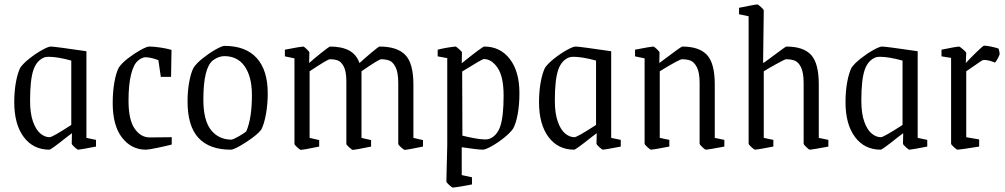

<svg xmlns="http://www.w3.org/2000/svg" viewBox="-20 -663 4514 862"><path d="M44 -204Q44 -253 51.5 -294Q59 -335 71 -359Q84 -378 112.5 -400.5Q141 -423 169 -438.5Q197 -454 208 -454Q225 -454 368 -433V-44L411 -35V-5Q339 9 331 9Q327 9 314.5 -2.5Q302 -14 302 -18L303 -65L283 -50Q209 9 202 9Q129 9 86.5 -48Q44 -105 44 -204ZM300 -102V-391Q238 -408 199 -408Q189 -408 181 -406Q145 -393 130 -349Q115 -305 115 -211Q115 -153 128.5 -116Q142 -79 162 -63Q182 -47 203 -47Q215 -47 300 -102Z M486 -200Q486 -251 493.5 -293.5Q501 -336 513 -359Q526 -379 554.5 -401Q583 -423 611 -438.5Q639 -454 650 -454Q669 -454 697.5 -450Q726 -446 750 -439L748 -318H702L691 -393Q656 -406 632 -406Q626 -406 617 -402Q608 -398 600 -391Q580 -375 568.5 -329Q557 -283 557 -211Q557 -125 584.5 -85.5Q612 -46 652 -46L751 -47V-14Q724 -7 685 1Q646 9 635 9Q570 9 528 -45Q486 -99 486 -200Z M822 -208Q822 -254 829.5 -295Q837 -336 849 -359Q862 -379 891 -402Q920 -425 948.5 -441Q977 -457 988 -457Q1083 -457 1132.5 -402.5Q1182 -348 1182 -244Q1182 -195 1174 -150.5Q1166 -106 1153 -81Q1136 -58 1084.5 -24.5Q1033 9 1016 9Q920 9 871 -44Q822 -97 822 -208ZM1086 -74Q1111 -132 1111 -236Q1111 -318 1079 -364.5Q1047 -411 987 -411Q963 -411 937 -393Q893 -360 893 -216Q893 -124 926.5 -80.5Q960 -37 1018 -36Q1028 -37 1054 -52Q1080 -67 1086 -74Z M1302 -17V-401L1259 -410V-440Q1332 -454 1341 -454Q1345 -454 1357 -442.5Q1369 -431 1369 -427L1368 -380Q1390 -400 1424 -427Q1458 -454 1462 -454Q1514 -454 1547 -436.5Q1580 -419 1594 -380Q1618 -402 1649 -428Q1680 -454 1684 -454Q1763 -454 1799.5 -416.5Q1836 -379 1836 -284V-44L1879 -34V-5Q1806 10 1798 10Q1793 10 1780.5 -1.5Q1768 -13 1768 -17V-289Q1768 -338 1756 -361.5Q1744 -385 1728 -391Q1712 -397 1691 -397Q1681 -397 1603 -343V-44L1646 -34V-5Q1573 10 1565 10Q1560 10 1547.5 -1.5Q1535 -13 1535 -17V-296Q1535 -342 1523.5 -364Q1512 -386 1497 -391.5Q1482 -397 1461 -397Q1451 -397 1370 -343V-44L1413 -34V-5Q1340 10 1331 10Q1327 10 1314.5 -1.5Q1302 -13 1302 -17Z M1984 152 1988 -12V-402L1945 -410V-440Q1964 -445 1988 -449Q2012 -453 2025 -454Q2028 -454 2041 -442.5Q2054 -431 2054 -427L2053 -379Q2146 -454 2154 -454Q2226 -454 2269 -398Q2312 -342 2312 -245Q2312 -194 2304.5 -152Q2297 -110 2284 -86Q2271 -67 2243 -44.5Q2215 -22 2187 -6.5Q2159 9 2148 9Q2126 9 2053 -2V123L2099 133V165Q2079 169 2053 173.5Q2027 178 2013 179Q2009 179 1996.5 167.5Q1984 156 1984 152ZM2241 -234Q2241 -319 2214 -358.5Q2187 -398 2152 -398Q2145 -398 2055 -342L2056 -54Q2080 -48 2109 -42.5Q2138 -37 2158 -37Q2167 -37 2175 -39Q2211 -52 2226 -96Q2241 -140 2241 -234Z M2400 -204Q2400 -253 2407.5 -294Q2415 -335 2427 -359Q2440 -378 2468.5 -400.5Q2497 -423 2525 -438.5Q2553 -454 2564 -454Q2581 -454 2724 -433V-44L2767 -35V-5Q2695 9 2687 9Q2683 9 2670.5 -2.5Q2658 -14 2658 -18L2659 -65L2639 -50Q2565 9 2558 9Q2485 9 2442.5 -48Q2400 -105 2400 -204ZM2656 -102V-391Q2594 -408 2555 -408Q2545 -408 2537 -406Q2501 -393 2486 -349Q2471 -305 2471 -211Q2471 -153 2484.5 -116Q2498 -79 2518 -63Q2538 -47 2559 -47Q2571 -47 2656 -102Z M2874 -18V-401L2831 -410V-440Q2904 -454 2913 -454Q2917 -454 2929 -442.5Q2941 -431 2941 -427L2940 -380Q3038 -454 3043 -454Q3119 -454 3154 -416.5Q3189 -379 3189 -284V-44L3232 -35V-5Q3158 9 3150 9Q3145 9 3133 -2.5Q3121 -14 3121 -18V-289Q3121 -338 3108.5 -361.5Q3096 -385 3080 -391Q3064 -397 3042 -397Q3030 -397 2942 -343V-44L2985 -35V-5Q2912 9 2903 9Q2899 9 2886.5 -2.5Q2874 -14 2874 -18Z M3341 -18V-590L3298 -599V-628Q3371 -643 3380 -643Q3384 -643 3396.5 -631.5Q3409 -620 3409 -616L3406 -382L3409 -381L3439 -403Q3507 -454 3510 -454Q3587 -454 3621.5 -416.5Q3656 -379 3656 -284V-44L3699 -35V-5Q3625 9 3616 9Q3612 9 3600 -2.5Q3588 -14 3588 -18V-289Q3588 -338 3576 -361.5Q3564 -385 3547.5 -391Q3531 -397 3509 -397Q3504 -397 3467 -376.5Q3430 -356 3409 -343V-44L3452 -35V-5Q3379 9 3370 9Q3366 9 3353.5 -2.5Q3341 -14 3341 -18Z M3776 -204Q3776 -253 3783.5 -294Q3791 -335 3803 -359Q3816 -378 3844.5 -400.5Q3873 -423 3901 -438.5Q3929 -454 3940 -454Q3957 -454 4100 -433V-44L4143 -35V-5Q4071 9 4063 9Q4059 9 4046.5 -2.5Q4034 -14 4034 -18L4035 -65L4015 -50Q3941 9 3934 9Q3861 9 3818.5 -48Q3776 -105 3776 -204ZM4032 -102V-391Q3970 -408 3931 -408Q3921 -408 3913 -406Q3877 -393 3862 -349Q3847 -305 3847 -211Q3847 -153 3860.5 -116Q3874 -79 3894 -63Q3914 -47 3935 -47Q3947 -47 4032 -102Z M4250 -18V-403L4207 -410V-440Q4276 -454 4285 -454Q4289 -454 4303.5 -441.5Q4318 -429 4318 -425L4316 -380Q4340 -406 4367 -432Q4394 -458 4398 -458Q4410 -458 4431 -453.5Q4452 -449 4463 -445Q4468 -430 4468 -421Q4468 -416 4459.5 -400.5Q4451 -385 4447 -382Q4419 -394 4396 -394Q4390 -394 4353 -367Q4338 -356 4318 -343V-47L4376 -37V-5Q4289 9 4279 9Q4275 9 4262.5 -2.5Q4250 -14 4250 -18Z"/></svg>

Font: Grenze Light
Style: Regular
Weight: 300
Designer: Renata Polastri
Foundry: Omnibus-Type
Version: Version 1.002; ttfautohint (v1.8)